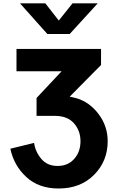

<svg xmlns="http://www.w3.org/2000/svg" viewBox="-20 -876 689 1131"><path d="M97.7 -856.4H247.1L326.2 -754.9L407.2 -856.4H555.7L390.6 -675.8H258.8ZM41 0 180.7 -34.2Q188.5 18.6 223.6 60.1Q258.8 101.6 319.3 101.6Q379.9 101.6 417 60.1Q454.1 18.6 454.1 -43.9Q454.1 -106.4 415.5 -149.9Q377 -193.4 303.7 -193.4H195.3V-298.8L342.8 -456.1H77.1V-587.9H575.2V-493.2L390.6 -306.6L432.6 -296.9Q508.8 -273.4 561.5 -203.1Q614.3 -132.8 614.3 -43.9Q614.3 73.2 534.2 153.8Q454.1 234.4 325.2 234.4Q208 234.4 134.8 166.5Q61.5 98.6 41 0Z"/></svg>

Font: Gothic A1 Black
Style: Regular
Weight: 900
Version: Version 2.50